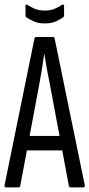

<svg xmlns="http://www.w3.org/2000/svg" viewBox="-22 -816 389 836"><path d="M4 0Q-3 0 -2 -10L128 -648Q129 -655 137 -655H207Q215 -655 216 -648L347 -10Q348 0 341 0H286Q280 0 278 -6L197 -439Q190 -474 183.5 -508.5Q177 -543 172 -578H170Q165 -543 159.5 -508.5Q154 -474 147 -438L66 -6Q65 0 59 0ZM84 -161 96 -224H246L260 -161ZM173 -714Q144 -714 125 -723Q106 -732 93 -740Q89 -744 89 -751V-790Q89 -799 97 -795Q112 -785 130 -777.5Q148 -770 173 -770Q198 -770 215.5 -777.5Q233 -785 248 -795Q251 -797 254 -796Q257 -795 257 -790V-751Q257 -743 252 -740Q239 -731 220.5 -722.5Q202 -714 173 -714Z"/></svg>

Font: Sofia Sans Extra Condensed
Style: Regular
Weight: 400
Designer: Botio Nikoltchev, Ani Petrova
Foundry: lettersoup
Version: Version 4.101